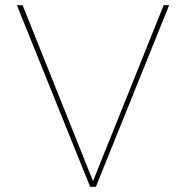

<svg xmlns="http://www.w3.org/2000/svg" viewBox="-20 -719 706 739"><path d="M631 -699 349 0H327L45 -699H67L338 -22L610 -699Z"/></svg>

Font: Montserrat-Arabic Thin
Style: Regular
Weight: 250
Designer: Mohamed Gaber
Foundry: Kief Type Foundry
Version: Version 5.008